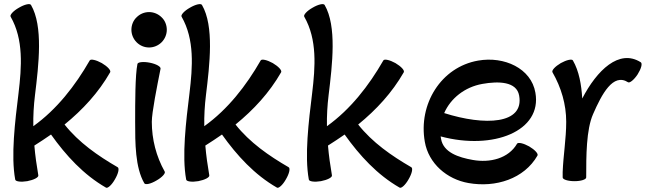

<svg xmlns="http://www.w3.org/2000/svg" viewBox="-20 -852 3141 922"><path d="M31 -772C94 -662 84 -530 69 -405C52 -267 32 -104 53 10C54 20 81 23 111 18C142 12 166 0 164 -10C156 -57 149 -105 145 -153C172 -170 199 -188 225 -206C297 -105 381 -13 489 49C497 54 517 36 532 9C548 -18 554 -44 545 -49C450 -104 358 -168 290 -254C377 -325 453 -407 509 -505C514 -514 496 -533 469 -549C442 -564 416 -570 411 -562C341 -440 253 -327 140 -246C139 -296 142 -346 148 -395C166 -543 188 -726 129 -828C124 -837 98 -831 71 -815C44 -800 26 -780 31 -772Z M781 -709C781 -732 772 -754 756 -769C740 -785 718 -794 696 -794C673 -794 652 -785 636 -769C620 -754 611 -732 611 -709C611 -687 620 -665 636 -649C652 -633 673 -624 696 -624C718 -624 740 -633 756 -649C772 -665 781 -687 781 -709ZM640 -545C629 -491 629 -360 629 -267C629 -165 629 -48 673 28C678 37 704 31 731 15C758 0 776 -20 771 -28C730 -101 709 -183 709 -267C709 -312 734 -437 751 -522C753 -532 730 -545 699 -551C669 -557 642 -554 640 -545Z M852 -772C915 -662 905 -530 890 -405C873 -267 853 -104 874 10C875 20 902 23 932 18C963 12 987 0 985 -10C977 -57 970 -105 966 -153C993 -170 1020 -188 1046 -206C1118 -105 1202 -13 1310 49C1318 54 1338 36 1353 9C1369 -18 1375 -44 1366 -49C1271 -104 1179 -168 1111 -254C1198 -325 1274 -407 1330 -505C1335 -514 1317 -533 1290 -549C1263 -564 1237 -570 1232 -562C1162 -440 1074 -327 961 -246C960 -296 963 -346 969 -395C987 -543 1009 -726 950 -828C945 -837 919 -831 892 -815C865 -800 847 -780 852 -772Z M1441 -772C1504 -662 1494 -530 1479 -405C1462 -267 1442 -104 1463 10C1464 20 1491 23 1521 18C1552 12 1576 0 1574 -10C1566 -57 1559 -105 1555 -153C1582 -170 1609 -188 1635 -206C1707 -105 1791 -13 1899 49C1907 54 1927 36 1942 9C1958 -18 1964 -44 1955 -49C1860 -104 1768 -168 1700 -254C1787 -325 1863 -407 1919 -505C1924 -514 1906 -533 1879 -549C1852 -564 1826 -570 1821 -562C1751 -440 1663 -327 1550 -246C1549 -296 1552 -346 1558 -395C1576 -543 1598 -726 1539 -828C1534 -837 1508 -831 1481 -815C1454 -800 1436 -780 1441 -772Z M2561 -105C2566 -114 2548 -133 2521 -149C2494 -164 2468 -170 2463 -162C2422 -91 2333 -69 2250 -84C2182 -96 2109 -120 2098 -185C2097 -189 2097 -193 2096 -197C2349 -129 2584 -223 2551 -407C2531 -524 2401 -583 2276 -561C2098 -530 1988 -352 2020 -171C2038 -67 2126 9 2230 27C2360 50 2497 7 2561 -105ZM2296 -449C2374 -463 2461 -461 2473 -393C2498 -255 2308 -247 2113 -309C2144 -380 2212 -434 2296 -449Z M2795 0C2795 -103 2795 -229 2828 -304C2870 -400 2924 -503 2996 -457C3004 -452 3025 -469 3042 -495C3059 -522 3066 -547 3057 -553C2953 -619 2846 -514 2776 -379C2772 -445 2761 -510 2731 -562C2726 -570 2700 -564 2673 -549C2646 -533 2628 -514 2633 -505C2675 -432 2699 -351 2699 -267C2699 -186 2685 -106 2682 -26C2682 -19 2682 -12 2682 -4C2682 -4 2682 -3 2682 -2C2682 -1 2682 -1 2682 0C2682 10 2707 18 2739 18C2770 18 2795 10 2795 0Z"/></svg>

Font: Nupuram SemiBold
Style: Regular
Weight: 600
Designer: Santhosh Thottingal (santhosh.thottingal@gmail.com)
Foundry: SMC
Version: Version 1.000